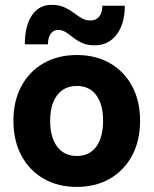

<svg xmlns="http://www.w3.org/2000/svg" viewBox="-20 -738 618 773"><path d="M187.5 -718.5Q217.5 -718.5 238.5 -709Q259.5 -699.5 276 -687Q292.5 -674.5 308.5 -665Q324.5 -655.5 345 -655.5Q367 -655.5 379.5 -671.5Q392 -687.5 392 -715H482.5Q482.5 -642 449.5 -598.8Q416.5 -555.5 361 -555.5Q331 -555.5 310.5 -565Q290 -574.5 274.8 -586.8Q259.5 -599 245.2 -608.2Q231 -617.5 213.5 -617.5Q195 -617.5 184 -601.8Q173 -586 173 -559.5H80Q80 -634 108.5 -676.2Q137 -718.5 187.5 -718.5ZM34 -252Q34 -331.5 66 -391Q98 -450.5 155.5 -483.5Q213 -516.5 289.5 -516.5Q365.5 -516.5 422.8 -483.5Q480 -450.5 512 -391Q544 -331.5 544 -252Q544 -172 512 -112Q480 -52 422.8 -18.8Q365.5 14.5 289.5 14.5Q213 14.5 155.5 -18.8Q98 -52 66 -112Q34 -172 34 -252ZM395 -252Q395 -318.5 367.2 -355.2Q339.5 -392 289.5 -392Q239 -392 210.5 -355.2Q182 -318.5 182 -252Q182 -184.5 210.5 -147.2Q239 -110 289.5 -110Q339.5 -110 367.2 -147.2Q395 -184.5 395 -252Z"/></svg>

Font: Overused Grotesk
Style: Bold
Weight: 710
Version: Version 0.004